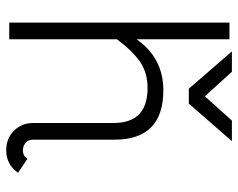

<svg xmlns="http://www.w3.org/2000/svg" viewBox="-96 -682 784 633"><g transform="rotate(90 296.5 -365.0)"><path d="M321 -595H272L149 -737H216L297 -648L377 -737H445ZM109 -729V-423Q171 -511 277 -511Q440 -511 440 -350V-82Q440 -66 450.5 -57Q461 -48 475 -48Q494 -48 503 -63L549 -32Q522 7 475 7Q436 7 410.5 -18.5Q385 -44 385 -82V-347Q385 -459 270 -459Q219 -459 183 -434Q147 -409 109 -358V-3H54V-729Z"/></g></svg>

Font: Bellota
Style: Regular
Weight: 400
Designer: Kemie Guaida
Foundry: Kemie Guaida
Version: Version 1.000;PS 002.000;hotconv 1.0.70;makeotf.lib2.5.58329